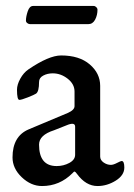

<svg xmlns="http://www.w3.org/2000/svg" viewBox="-20 -616 449 644"><path d="M91 -596H294Q299 -596 303 -592Q307 -588 307 -584Q307 -565 299 -550Q291 -535 276 -535H81Q76 -535 71.5 -538.5Q67 -542 67 -547Q67 -560 73 -578Q79 -596 91 -596ZM111 -131Q111 -59 170 -59Q193 -59 212.5 -69.5Q232 -80 232 -97V-191Q232 -206 209 -198L161 -179Q111 -163 111 -131ZM185 -430Q246 -430 281 -400Q316 -370 316 -328V-91Q316 -79 327.5 -71Q339 -63 352 -63Q360 -63 372.5 -69.5Q385 -76 388 -76Q397 -76 397 -54Q397 -28 368 -10Q339 8 307 8Q268 8 238 -33Q233 -40 230.5 -40.5Q228 -41 223 -35Q180 8 121 8Q84 8 53 -21.5Q22 -51 22 -88Q22 -159 76 -182L207 -237Q230 -247 230 -260V-309Q230 -334 207 -352Q184 -370 157 -370Q139 -370 125 -362.5Q111 -355 111 -341Q111 -309 101 -302Q95 -298 73.5 -289.5Q52 -281 45 -281Q37 -281 37 -315Q37 -332 48 -352Q59 -372 75 -383Q144 -430 185 -430Z"/></svg>

Font: EB Garamond 08
Style: Regular
Weight: 400
Version: Version 0.016 ; ttfautohint (v1.5)